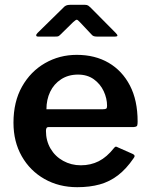

<svg xmlns="http://www.w3.org/2000/svg" viewBox="-20 -768 624 798"><path d="M171 -224Q171 -183 190 -150.5Q209 -118 242.5 -99.5Q276 -81 316 -81Q357 -81 390.5 -98Q424 -115 454 -153Q458 -158 461 -158.5Q464 -159 471 -155L532 -128Q545 -122 535 -110Q505 -66 470.5 -39.5Q436 -13 394.5 -1.5Q353 10 301 10Q225 10 165 -24Q105 -58 70.5 -118.5Q36 -179 36 -258Q36 -345 71.5 -408Q107 -471 167 -505.5Q227 -540 299 -540Q375 -540 431.5 -507Q488 -474 520 -412.5Q552 -351 552 -263Q552 -253 550.5 -247Q549 -241 536 -240H182Q176 -240 173.5 -236Q171 -232 171 -224ZM408 -314Q418 -314 421.5 -316.5Q425 -319 425 -328Q425 -359 411 -389Q397 -419 370 -438.5Q343 -458 304 -458Q264 -458 234 -438.5Q204 -419 188.5 -386.5Q173 -354 173 -314ZM361 -624 312 -676Q303 -686 299 -686Q295 -686 284 -676L231 -624Q225 -618 221.5 -617Q218 -616 210 -616H138Q131 -616 130.5 -620.5Q130 -625 136 -631L242 -735Q248 -742 254.5 -745Q261 -748 272 -748H333Q342 -748 347 -744.5Q352 -741 356 -737L461 -631Q476 -616 459 -616H382Q376 -616 370.5 -617.5Q365 -619 361 -624Z"/></svg>

Font: Libre Franklin Thin SemiBold
Style: Regular
Weight: 600
Version: Version 3.000